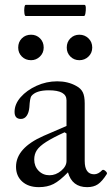

<svg xmlns="http://www.w3.org/2000/svg" viewBox="-20 -760 461 791"><path d="M140 11Q97 11 71.5 -12Q46 -35 46 -73Q46 -150 159 -200L254 -241V-347Q254 -388 181 -388Q128 -388 109 -364Q103 -355 101 -318Q99 -296 90 -283Q81 -270 66 -270Q40 -270 40 -299Q40 -331 65 -359.5Q90 -388 130.5 -406.5Q171 -425 216 -425Q260 -425 294 -406Q313 -396 321 -380Q329 -364 329 -334V-97Q329 -42 368 -42Q385 -42 401 -59Q406 -63 414.5 -55.5Q423 -48 420 -43Q401 -13 383.5 -1Q366 11 339 11Q277 11 260 -50Q226 -15 200.5 -2Q175 11 140 11ZM184 -38Q210 -38 232 -56.5Q254 -75 254 -97V-210L246 -215Q198 -193 170.5 -175.5Q143 -158 132 -141.5Q121 -125 121 -103Q121 -75 139 -56.5Q157 -38 184 -38ZM108 -512Q85 -512 70 -527Q55 -542 55 -564Q55 -587 70 -602Q85 -617 108 -617Q130 -617 145 -602Q160 -587 160 -564Q160 -542 144.5 -527Q129 -512 108 -512ZM307 -512Q285 -512 270 -527Q255 -542 255 -564Q255 -587 270 -602Q285 -617 307 -617Q329 -617 344.5 -602Q360 -587 360 -564Q360 -542 344.5 -527Q329 -512 307 -512ZM86 -694Q82 -694 80.5 -705.5Q79 -717 80.5 -728.5Q82 -740 86 -740H328Q333 -740 333.5 -728.5Q334 -717 332 -705.5Q330 -694 326 -694Z"/></svg>

Font: Junicode SmExp
Style: Regular
Weight: 400
Width: 6
Designer: Peter S. Baker
Version: Version 2.205; ttfautohint (v1.8.4)